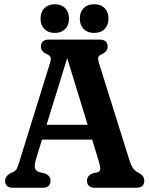

<svg xmlns="http://www.w3.org/2000/svg" viewBox="-20 -887 706 907"><path d="M218.5 -33.5Q218.5 0 181 0H41.5Q4 0 4 -33.5Q4 -53 27 -67.5L42.5 -74.5Q54 -80 59.2 -89.8Q64.5 -99.5 72.5 -126.5L215.5 -587Q222 -608 219 -616.2Q216 -624.5 202 -631Q173.5 -643 173.5 -666.5Q173.5 -700 211.5 -700H450.5Q488.5 -700 488.5 -666.5Q488.5 -643 460.5 -631Q447.5 -625 444.5 -617Q441.5 -609 447.5 -589L588.5 -139.5Q598.5 -106 608.5 -92Q618.5 -78 635 -70.5Q661.5 -57 661.5 -33.5Q661.5 0 623.5 0H429Q391 0 391 -33.5Q391 -56.5 416.5 -67.5L443 -74Q451.5 -76.5 453.2 -86.8Q455 -97 447 -123.5L415.5 -227.5H178.5L151 -139Q141.5 -107 145 -93.5Q148.5 -80 165 -74L193.5 -67Q218.5 -56.5 218.5 -33.5ZM200 -297.5H394L297.5 -612.5ZM239 -731.5Q208 -731.5 189.8 -749.8Q171.5 -768 171.5 -799Q171.5 -830 189.8 -848.5Q208 -867 239 -867Q270 -867 288 -848.5Q306 -830 306 -799Q306 -768.5 288 -750Q270 -731.5 239 -731.5ZM424.5 -731.5Q393.5 -731.5 375.2 -749.8Q357 -768 357 -799Q357 -830 375.2 -848.5Q393.5 -867 424.5 -867Q456.5 -867 474.5 -848.5Q492.5 -830 492.5 -799Q492.5 -768.5 474.5 -750Q456.5 -731.5 424.5 -731.5Z"/></svg>

Font: Fraunces 144pt SuperSoft SemiBold
Style: Regular
Weight: 600
Version: Version 1.000;[b76b70a41]